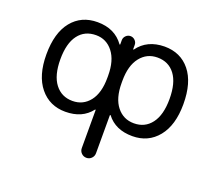

<svg xmlns="http://www.w3.org/2000/svg" viewBox="-124 -732 1249 1102"><g transform="rotate(20 500.0 -181.0)"><path d="M313.5 -83Q377.9 -83 417.5 -133.3Q457 -183.6 457 -276.4V-290Q457 -381.8 417 -433.1Q377 -484.4 313.5 -484.4Q244.1 -484.4 205.6 -433.1Q167 -381.8 167 -284.2Q167 -186.5 206.5 -134.8Q246.1 -83 313.5 -83ZM688.5 -484.4Q624 -484.4 584 -433.6Q543.9 -382.8 543.9 -290V-276.4Q543.9 -183.6 584 -133.3Q624 -83 688.5 -83Q755.9 -83 794.9 -134.8Q834 -186.5 834 -284.2Q834 -381.8 795.4 -433.1Q756.8 -484.4 688.5 -484.4ZM543.9 152.3Q543.9 170.9 531.2 183.6Q518.6 196.3 500.5 196.3Q482.4 196.3 469.7 183.6Q457 170.9 457 152.3V-80.1Q457 -81.1 455.6 -81.5Q454.1 -82 453.1 -81.1Q399.4 -10.7 295.9 -10.7Q199.2 -10.7 140.6 -82.5Q82 -154.3 82 -283.2Q82 -415 139.6 -486.3Q197.3 -557.6 295.9 -557.6Q402.3 -557.6 457 -480.5Q458 -479.5 459.5 -480Q460.9 -480.5 460.9 -482.4V-507.8Q460.9 -523.4 472.7 -535.2Q484.4 -546.9 500.5 -546.9Q516.6 -546.9 528.3 -535.2Q540 -523.4 540 -507.8V-482.4Q540 -480.5 541.5 -480Q543 -479.5 543.9 -480.5Q598.6 -556.6 705.1 -557.6Q803.7 -557.6 861.3 -486.3Q918.9 -415 918.9 -283.2Q918.9 -154.3 860.4 -82.5Q801.8 -10.7 705.1 -10.7Q601.6 -10.7 547.9 -81.1Q546.9 -82 545.4 -81.5Q543.9 -81.1 543.9 -80.1Z"/></g></svg>

Font: Rounded Mgen+ 1mn regular
Style: Regular
Weight: 400
Designer: [Source Han Sans]
Ryoko NISHIZUKA  (kana & ideographs); Paul D. Hunt (Latin, Greek & Cyrillic); Wenlong ZHANG  (bopomofo
Version: Version 1.059.20150602